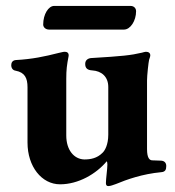

<svg xmlns="http://www.w3.org/2000/svg" viewBox="-20 -608 591 649"><path d="M146 -508H399C421 -508 440 -538 440 -570C440 -580 433 -588 421 -588H163C144 -588 126 -560 126 -525C126 -516 134 -508 146 -508ZM346 21C354 21 363 17 372 14C408 -1 461 -20 525 -26C539 -27 542 -35 542 -47C542 -58 535 -65 523 -65L495 -66C486 -66 477 -73 477 -104V-336C477 -353 482 -398 484 -406C486 -412 488 -417 488 -421C488 -429 482 -433 473 -433C470 -433 464 -431 460 -430C422 -421 392 -418 292 -412C279 -412 268 -406 268 -392C268 -376 277 -371 292 -370C323 -368 346 -349 346 -314V-153C346 -118 334 -98 326 -91C308 -73 286 -69 265 -69C230 -70 204 -101 204 -150V-342C204 -372 206 -388 212 -419C213 -429 207 -433 199 -433C192 -433 185 -430 178 -429C131 -417 89 -408 33 -405C23 -404 18 -397 18 -388C18 -376 25 -370 33 -369C64 -363 73 -344 73 -313V-126C73 -45 121 15 183 15C245 15 305 -20 341 -63C342 -62 343 -57 343 -52C343 -37 338 -4 338 11C338 18 341 21 346 21Z"/></svg>

Font: EB Garamond
Style: Bold
Weight: 700
Designer: Georg Duffner and Octavio Pardo
Foundry: Georg Duffner
Version: Version 1.000;PS 001.000;hotconv 1.0.88;makeotf.lib2.5.64775